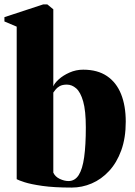

<svg xmlns="http://www.w3.org/2000/svg" viewBox="-25 -837 610 868"><path d="M-5 -740V-759.5L170 -817H189L216 -795V-446.5Q221 -460.5 240.5 -478.2Q260 -496 289.2 -509Q318.5 -522 351 -522Q416 -522 458.8 -493Q501.5 -464 522.5 -411.2Q543.5 -358.5 543.5 -287Q543.5 -213 523.2 -157.2Q503 -101.5 468.2 -64Q433.5 -26.5 389.8 -7.8Q346 11 299 11Q219.5 11 167 3.5Q114.5 -4 86 -13.2Q57.5 -22.5 50.5 -27V-716.5ZM277.5 -454.5Q256.5 -454.5 244.2 -447.2Q232 -440 225.8 -431.5Q219.5 -423 216 -418.5V-56.5Q224.5 -38 245.2 -28.2Q266 -18.5 284.5 -18.5Q313.5 -18.5 330.8 -45.5Q348 -72.5 355.5 -126.5Q363 -180.5 363 -261Q363 -336.5 351 -378.5Q339 -420.5 319.5 -437.5Q300 -454.5 277.5 -454.5Z"/></svg>

Font: Merriweather 144pt Black
Style: Regular
Weight: 900
Version: Version 2.100